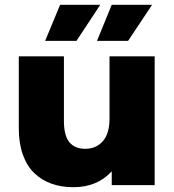

<svg xmlns="http://www.w3.org/2000/svg" viewBox="-20 -779 732 808"><path d="M289.1 8.8Q238.3 8.8 197 -5.9Q155.8 -20.5 124.5 -50.3Q93.3 -80.1 76.2 -127.9Q59.1 -175.8 59.1 -238.8V-542H249V-270Q249 -209 271.7 -180.9Q294.4 -152.8 338.9 -152.8Q384.3 -152.8 412.6 -184.6Q440.9 -216.3 440.9 -280.8V-542H630.9V0H450.2V-58.1Q389.2 8.8 289.1 8.8ZM169.9 -606.9 232.9 -758.8H401.9L301.8 -606.9ZM388.2 -606.9 450.2 -758.8H620.1L519 -606.9Z"/></svg>

Font: Montserrat ExtraBold
Style: Regular
Weight: 800
Designer: Julieta Ulanovsky
Foundry: Julieta Ulanovsky
Version: Version 9.000